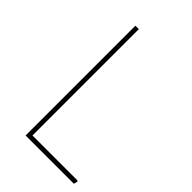

<svg xmlns="http://www.w3.org/2000/svg" viewBox="-195 -713 788 788"><g transform="rotate(45 199.0 -318.5)"><path d="M389.2 0H108.9V-637.2H128.9V-20H390.1L393.1 -16.1Z"/></g></svg>

Font: Datalegreya
Style: Gradient
Weight: 400
Designer: Figs Lab
Foundry: Figs Lab
Version: Version 1.002;PS 001.002;hotconv 1.0.70;makeotf.lib2.5.58329